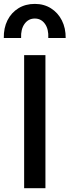

<svg xmlns="http://www.w3.org/2000/svg" viewBox="-36 -990 366 1010"><path d="M91 0V-700H203V0ZM-16 -790Q-17 -842.5 3.2 -883Q23.5 -923.5 60.8 -946.5Q98 -969.5 147 -969.5Q195.5 -969.5 232.2 -946.2Q269 -923 289.5 -882.5Q310 -842 309.5 -790H218Q220.5 -836.5 200.5 -864.5Q180.5 -892.5 147 -892.5Q113.5 -892.5 93.2 -864.5Q73 -836.5 75 -790Z"/></svg>

Font: Geologica Cursive
Style: Regular
Weight: 400
Designer: Sindre Bremnes, Frode Helland
Foundry: Monokrom Skriftforlag AS
Version: Version 1.010;gftools[0.9.28]